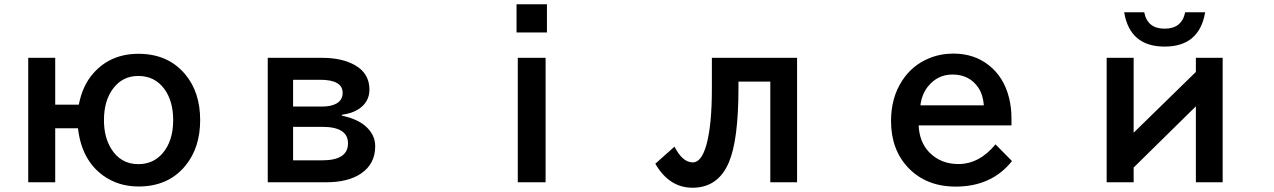

<svg xmlns="http://www.w3.org/2000/svg" viewBox="-20 -839 6040 910"><path d="M113.8 -564.9H241.7V-342.8H353.5Q371.1 -434.1 422.4 -491.7Q503.9 -584 636.2 -584Q775.9 -584 856.9 -487.8Q928.7 -402.8 928.7 -270Q928.7 -138.2 857.9 -52.7Q777.3 44.9 636.7 44.9Q541 44.9 469.2 -6.8Q366.7 -80.6 349.6 -231H241.7V24.9H113.8ZM635.3 -479Q561 -479 516.1 -419.4Q472.7 -361.8 472.7 -269.5Q472.7 -190.9 505.9 -135.7Q551.3 -61 635.7 -61Q705.6 -61 750 -111.8Q800.8 -170.4 800.8 -269.5Q800.8 -360.4 758.8 -417.5Q713.4 -479 635.3 -479Z M1249 -564.9H1506.3Q1601.1 -564.9 1662.1 -530.3Q1731 -491.2 1731 -414.6Q1731 -352.5 1674.8 -318.8Q1646 -301.3 1600.1 -294.9V-291Q1671.9 -275.4 1710 -243.2Q1758.3 -202.1 1758.3 -146Q1758.3 -62.5 1691.9 -17.1Q1630.9 24.9 1525.4 24.9H1249ZM1369.1 -460.9V-334H1507.3Q1549.3 -334 1575.2 -348.6Q1604 -365.2 1604 -398.9Q1604 -460.9 1497.1 -460.9ZM1369.1 -237.8V-79.1H1507.3Q1629.4 -79.1 1629.4 -159.7Q1629.4 -237.8 1507.3 -237.8Z M2428.2 -685.1V-818.8H2572.3V-685.1ZM2434.1 24.9V-564.9H2565.9V24.9Z M3354 -564.9H3757.8V24.9H3630.9V-452.1H3480V-422.4Q3480 -175.3 3434.1 -68.4Q3382.8 50.8 3262.2 50.8Q3151.9 50.8 3085.9 -63L3176.8 -144Q3214.8 -69.3 3263.7 -69.3Q3304.7 -69.3 3328.1 -152.8Q3354 -245.6 3354 -418Z M4773.9 -244.6H4334Q4337.4 -167 4382.8 -118.7Q4437.5 -61.5 4522 -61.5Q4621.6 -61.5 4698.2 -154.8L4776.4 -75.7Q4680.2 45.4 4509.8 45.4Q4370.1 45.4 4284.7 -43.9Q4203.1 -129.9 4203.1 -265.6Q4203.1 -376 4256.3 -457.5Q4303.7 -529.8 4382.8 -562.5Q4437 -585 4498.5 -585Q4596.7 -585 4666 -530.3Q4737.8 -474.6 4762.7 -374.5Q4773.9 -329.1 4773.9 -278.8ZM4643.1 -339.8Q4639.2 -390.1 4616.7 -423.8Q4574.2 -485.8 4494.6 -485.8Q4423.3 -485.8 4377.4 -428.2Q4349.1 -392.6 4342.3 -339.8Z M5225.1 -564.9H5353V-210L5647.9 -498V-564.9H5774.9V24.9H5647.9V-335L5353 -44.9V24.9H5225.1ZM5691.9 -780.8Q5664.6 -618.2 5500 -618.2Q5335 -618.2 5308.1 -780.8H5403.3Q5418 -703.1 5500 -703.1Q5581.5 -703.1 5597.2 -780.8Z"/></svg>

Font: BIZ UDGothic
Style: Bold
Weight: 700
Monospace: yes
Designer: TypeBank Co., Ltd.
Foundry: Morisawa Inc.
Version: Version 1.05